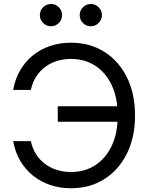

<svg xmlns="http://www.w3.org/2000/svg" viewBox="-20 -958 766 988"><path d="M344.7 10.7Q288.1 10.7 238.3 -6.1Q188.5 -22.9 149.2 -54.7Q109.9 -86.4 83.7 -131.1Q57.6 -175.8 47.9 -231.9H138.7Q147 -193.4 166 -163.8Q185.1 -134.3 212.4 -114Q239.7 -93.8 273.4 -83.3Q307.1 -72.8 344.7 -72.8Q416.5 -72.8 470.7 -108.2Q524.9 -143.6 555.4 -208.7Q585.9 -273.9 585.9 -363.3Q585.9 -453.1 555.4 -518.6Q524.9 -584 470.7 -619.4Q416.5 -654.8 344.7 -654.8Q307.1 -654.8 273.2 -644.3Q239.3 -633.8 212.2 -613.5Q185.1 -593.3 166 -563.5Q147 -533.7 138.7 -495.1H47.9Q57.6 -551.8 84 -596.7Q110.4 -641.6 149.7 -673.3Q189 -705.1 238.8 -721.7Q288.6 -738.3 344.7 -738.3Q442.4 -738.3 516.8 -691.4Q591.3 -644.5 633.1 -560.3Q674.8 -476.1 674.8 -363.3Q674.8 -251.5 632.8 -167.2Q590.8 -83 516.6 -36.1Q442.4 10.7 344.7 10.7ZM277.3 -331.5V-411.1H613.3V-331.5ZM447.3 -822.8Q423.3 -822.8 406.7 -839.6Q390.1 -856.4 390.1 -880.4Q390.1 -903.8 407 -920.7Q423.8 -937.5 447.3 -937.5Q470.7 -937.5 487.5 -920.7Q504.4 -903.8 504.4 -880.4Q504.4 -856.4 487.5 -839.6Q470.7 -822.8 447.3 -822.8ZM242.7 -822.8Q218.8 -822.8 201.9 -839.6Q185.1 -856.4 185.1 -880.4Q185.1 -903.8 201.9 -920.7Q218.8 -937.5 242.7 -937.5Q266.1 -937.5 282.7 -920.7Q299.3 -903.8 299.3 -880.4Q299.3 -856.4 282.7 -839.6Q266.1 -822.8 242.7 -822.8Z"/></svg>

Font: Inter 24pt
Style: Regular
Weight: 400
Designer: Rasmus Andersson
Foundry: rsms
Version: Version 4.001;git-66647c0bb